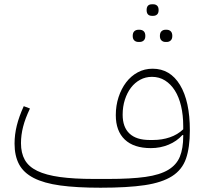

<svg xmlns="http://www.w3.org/2000/svg" viewBox="-20 -865 956 897"><path d="M450 12Q338 12 261.5 1.5Q185 -9 137.5 -33.5Q90 -58 69 -97.5Q48 -137 48 -194Q48 -236 58.5 -278.5Q69 -321 91 -369L120 -358Q98 -312 88 -273Q78 -234 78 -196Q78 -150 96 -118Q114 -86 154.5 -66.5Q195 -47 260 -38Q325 -29 418 -29H487Q592 -29 659.5 -38.5Q727 -48 766 -71.5Q805 -95 820.5 -133.5Q836 -172 836 -229V-234H832Q806 -205 767.5 -189Q729 -173 685 -173Q605 -173 563 -213Q521 -253 521 -327Q521 -372 534 -411.5Q547 -451 569.5 -480.5Q592 -510 623.5 -527Q655 -544 693 -544Q775 -544 821 -468Q867 -392 867 -256Q867 -176 849 -124Q831 -72 784 -42Q737 -12 656.5 0Q576 12 450 12ZM695 -211Q737 -211 773.5 -223.5Q810 -236 836 -261V-276Q836 -327 826 -369.5Q816 -412 797 -442Q778 -472 751 -489Q724 -506 690 -506Q660 -506 635 -492.5Q610 -479 592 -455.5Q574 -432 563.5 -399.5Q553 -367 553 -329Q553 -271 585 -241Q617 -211 679 -211ZM753 -669Q742 -669 734.5 -676Q727 -683 727 -697Q727 -712 734.5 -719Q742 -726 753 -726H759Q770 -726 777.5 -719Q785 -712 785 -697Q785 -683 777.5 -676Q770 -669 759 -669ZM627 -669Q615 -669 607.5 -676Q600 -683 600 -697Q600 -712 607.5 -719Q615 -726 627 -726H632Q644 -726 651.5 -719Q659 -712 659 -697Q659 -683 651.5 -676Q644 -669 632 -669ZM690 -791Q665 -791 665 -818Q665 -845 690 -845H696Q707 -845 714 -838.5Q721 -832 721 -818Q721 -804 714 -797.5Q707 -791 696 -791Z"/></svg>

Font: IBM Plex Sans Arabic ExtraLight
Style: Regular
Weight: 200
Designer: Mike Abbink, Paul van der Laan, Pieter van Rosmalen, Wael Morcos, Khajak Apelian
Foundry: Bold Monday
Version: Version 1.1